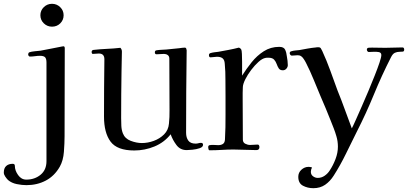

<svg xmlns="http://www.w3.org/2000/svg" viewBox="-68 -787 2142 1008"><path d="M271 -72Q271 -36 267.5 10Q264 56 246 88Q218 137 172.5 161Q127 185 71 185Q47 185 20 179.5Q-7 174 -26 158Q-33 151 -40.5 140Q-48 129 -48 119Q-48 96 -35.5 84.5Q-23 73 -1 73Q10 73 10 84Q10 108 27 132Q44 156 70 156Q114 156 145 130.5Q176 105 176 59V-459Q176 -478 169 -486Q162 -494 142 -494Q129 -494 115.5 -492Q102 -490 88 -490Q86 -490 83 -493.5Q80 -497 80 -499Q80 -504 81.5 -508Q83 -512 88 -513Q96 -516 115.5 -518Q135 -520 145 -521Q174 -526 202 -532Q230 -538 258 -543Q260 -543 262 -543.5Q264 -544 265 -544Q272 -544 272 -534ZM266 -707Q266 -682 248.5 -664.5Q231 -647 205 -647Q180 -647 162 -664.5Q144 -682 144 -707Q144 -732 162 -749.5Q180 -767 205 -767Q230 -767 248 -749.5Q266 -732 266 -707Z M998 -27Q998 -15 980.5 -9Q963 -3 942 -1Q921 1 912 1Q878 1 858 -26Q838 -53 828 -82Q794 -39 743 -18Q692 3 637 3Q547 3 512.5 -43.5Q478 -90 478 -175Q478 -250 478.5 -325.5Q479 -401 480 -476Q480 -506 451 -506Q443 -506 435 -505Q427 -504 419 -504Q416 -504 414.5 -507.5Q413 -511 413 -513Q413 -524 423 -525Q458 -529 493.5 -530.5Q529 -532 564 -536Q572 -528 572 -516Q572 -491 571 -465Q570 -439 570 -413Q569 -352 568.5 -290.5Q568 -229 568 -167Q568 -148 569 -126.5Q570 -105 577 -87Q588 -59 618.5 -47.5Q649 -36 677 -36Q708 -36 739.5 -47.5Q771 -59 793.5 -81.5Q816 -104 819 -138Q821 -155 821.5 -172.5Q822 -190 822 -207L821 -479Q821 -492 812.5 -498Q804 -504 793 -504Q783 -504 773.5 -503Q764 -502 754 -502Q745 -502 745 -512Q745 -522 754 -523Q766 -525 779 -525.5Q792 -526 805 -527L874 -534Q881 -535 888.5 -536Q896 -537 903 -537Q908 -537 910 -531.5Q912 -526 912 -523Q909 -306 909 -90Q909 -65 920.5 -49Q932 -33 959 -33Q967 -33 973.5 -35Q980 -37 987 -37Q998 -37 998 -27Z M1443 -445Q1443 -435 1435.5 -426.5Q1428 -418 1417 -418Q1402 -418 1395.5 -428Q1389 -438 1384.5 -451Q1380 -464 1371 -474Q1362 -484 1341 -484Q1337 -484 1333.5 -484Q1330 -484 1326 -483Q1309 -480 1289 -462Q1269 -444 1250.5 -419.5Q1232 -395 1220 -371Q1208 -347 1207 -331Q1206 -315 1206 -299.5Q1206 -284 1206 -269Q1206 -215 1206.5 -161Q1207 -107 1207 -54Q1207 -39 1219.5 -32.5Q1232 -26 1245 -26Q1255 -26 1265 -27Q1275 -28 1285 -28Q1290 -28 1292 -23.5Q1294 -19 1294 -15Q1294 1 1278 1Q1248 1 1218 -0.5Q1188 -2 1158 -2Q1127 -2 1095.5 0Q1064 2 1032 2Q1028 2 1026.5 -4Q1025 -10 1025 -14Q1025 -24 1033 -25Q1044 -27 1056 -26Q1068 -25 1078 -25Q1093 -25 1102.5 -31.5Q1112 -38 1113 -54Q1115 -86 1115.5 -119Q1116 -152 1116 -185V-282Q1115 -325 1115.5 -367.5Q1116 -410 1112 -452Q1111 -472 1101 -480.5Q1091 -489 1071 -489Q1063 -489 1054.5 -487.5Q1046 -486 1037 -486Q1029 -486 1029 -498Q1029 -505 1036 -508Q1046 -511 1057 -512.5Q1068 -514 1078 -515Q1105 -520 1132 -525Q1159 -530 1186 -537Q1195 -534 1199 -526Q1201 -522 1202 -504Q1203 -486 1203 -462.5Q1203 -439 1203 -418.5Q1203 -398 1203 -390Q1225 -425 1253 -460Q1281 -495 1317 -518Q1353 -541 1398 -541Q1422 -541 1429 -526Q1436 -511 1438 -491Q1440 -480 1441.5 -468Q1443 -456 1443 -445Z M2054 -527Q2054 -517 2047 -516Q2040 -515 2028.5 -515Q2017 -515 2005.5 -510Q1994 -505 1985 -487Q1936 -391 1895 -291Q1854 -191 1805 -95Q1776 -37 1747.5 21.5Q1719 80 1684 135Q1665 165 1639 183Q1613 201 1577 201Q1547 201 1522.5 188Q1498 175 1498 141Q1498 119 1514.5 104Q1531 89 1552 89Q1561 89 1570 92Q1564 104 1564 115Q1564 130 1575.5 138.5Q1587 147 1600 147Q1620 147 1636.5 135.5Q1653 124 1663 108Q1681 81 1693.5 48Q1706 15 1706 -17Q1706 -31 1704 -45Q1702 -59 1698 -72Q1692 -93 1684 -113.5Q1676 -134 1668 -154Q1655 -186 1642.5 -217Q1630 -248 1616 -279Q1597 -324 1578.5 -369.5Q1560 -415 1538 -458Q1535 -463 1532.5 -468Q1530 -473 1526 -478Q1521 -486 1513.5 -491.5Q1506 -497 1495 -497Q1488 -497 1480 -496Q1472 -495 1464 -495Q1459 -495 1456 -499.5Q1453 -504 1453 -508Q1453 -516 1462 -518Q1472 -521 1482.5 -522Q1493 -523 1503 -524Q1525 -528 1547 -532Q1569 -536 1591 -538Q1594 -539 1597 -539Q1600 -539 1603 -539Q1613 -539 1616.5 -533Q1620 -527 1624 -519Q1647 -469 1666 -416.5Q1685 -364 1704 -312Q1724 -263 1742 -213Q1760 -163 1779 -113Q1786 -126 1799.5 -156.5Q1813 -187 1830.5 -226.5Q1848 -266 1866 -309Q1884 -352 1899.5 -391Q1915 -430 1924.5 -458.5Q1934 -487 1934 -498Q1934 -511 1921 -513.5Q1908 -516 1892 -515Q1876 -514 1868 -514Q1864 -514 1861 -518Q1858 -522 1858 -526Q1858 -536 1868.5 -536.5Q1879 -537 1885 -537Q1902 -537 1920 -536.5Q1938 -536 1955 -536Q1978 -536 2000.5 -537Q2023 -538 2045 -538Q2050 -538 2052 -534.5Q2054 -531 2054 -527Z"/></svg>

Font: Kaisei Tokumin
Style: Regular
Weight: 400
Designer: Font-Kai, 金井和夫
Foundry: KAZUO KANAI
Version: Version 5.003